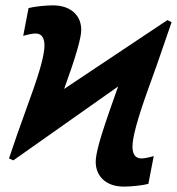

<svg xmlns="http://www.w3.org/2000/svg" viewBox="-20 -689 663 719"><path d="M622.6 -606 568.4 -448.7 534.2 -353.5Q476.1 -191.9 476.1 -140.6Q476.1 -95.7 509.8 -95.7Q524.9 -95.7 555.7 -104.5L535.6 -0.5Q519.5 3.9 491.9 6.8Q464.4 9.8 445.3 9.8Q395 9.8 366.7 -15.9Q338.4 -41.5 338.4 -84Q338.4 -106 352.1 -155.8Q365.7 -205.6 413.1 -338.9L422.4 -365.2L29.8 -88.4L13.7 -95.7Q35.2 -162.1 96.7 -332Q146.5 -468.8 146.5 -518.6Q146.5 -563.5 112.8 -563.5Q97.7 -563.5 66.9 -554.7L86.9 -658.7Q103 -663.1 130.6 -666Q158.2 -668.9 177.2 -668.9Q226.6 -668.9 255.4 -644Q284.2 -619.1 284.2 -576.2Q284.2 -531.7 220.2 -356L606.9 -613.8Z"/></svg>

Font: Liberation Mono
Style: Bold Italic
Weight: 700
Italic angle: -12°
Monospace: yes
Designer: Steve Matteson
Foundry: Ascender Corporation
Version: Version 2.1.5